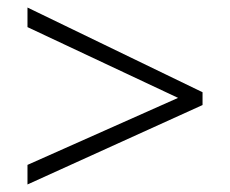

<svg xmlns="http://www.w3.org/2000/svg" viewBox="-20 -617 611 510"><path d="M53 -179V-127L518 -338V-372L53 -597V-545L453 -357Z"/></svg>

Font: Noto Sans Khmer UI Light
Style: Regular
Weight: 300
Designer: Danh Hong and the Monotype Design Team
Foundry: Monotype Imaging Inc.
Version: Version 2.002